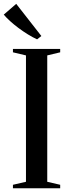

<svg xmlns="http://www.w3.org/2000/svg" viewBox="-48 -1004 362 1024"><path d="M90.5 -34.5V-708.5L21 -725V-743H273V-725L204 -708.5V-34.5L273 -18.5V0H21V-18.5ZM149 -794.5Q126 -805 100.5 -820.8Q75 -836.5 50.5 -854.8Q26 -873 5.5 -891.8Q-15 -910.5 -28 -926L38.5 -983.5L172.5 -812L150.5 -794.5Z"/></svg>

Font: Merriweather 144pt Medium
Style: Regular
Weight: 500
Version: Version 2.100